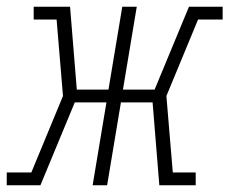

<svg xmlns="http://www.w3.org/2000/svg" viewBox="-53 -550 681 570"><path d="M-33 0V-38H40L134 -265L115 -492H47V-530H155L175 -284H269L310 -530H353L312 -284H406L508 -530H608V-492H535L441 -265L460 -38H528V0H420L400 -246H306L265 0H222L263 -246H169L67 0Z"/></svg>

Font: Iosevka Slab XLtExObl
Style: Regular
Weight: 200
Width: 7
Italic angle: -9°
Monospace: yes
Designer: Belleve Invis
Foundry: Belleve Invis
Version: Version 11.1.1; ttfautohint (v1.8.3)